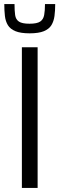

<svg xmlns="http://www.w3.org/2000/svg" viewBox="-20 -919 291 939"><path d="M87 0V-688H164V0ZM125 -756Q81 -756 55.5 -766.5Q30 -777 18.5 -796Q7 -815 4 -841Q1 -867 1 -899H51Q51 -867 54 -845.5Q57 -824 72.5 -813.5Q88 -803 124 -803Q161 -803 176.5 -813.5Q192 -824 196 -845.5Q200 -867 200 -899H250Q250 -867 246.5 -841Q243 -815 231.5 -796Q220 -777 194.5 -766.5Q169 -756 125 -756Z"/></svg>

Font: Saira SemiCondensed
Style: Regular
Weight: 400
Width: 4
Designer: Hector Gatti with collaboration of the Omnibus-Type team
Foundry: Omnibus-Type
Version: Version 1.101